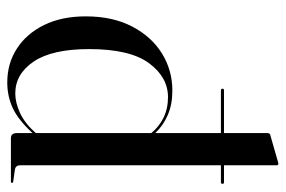

<svg xmlns="http://www.w3.org/2000/svg" viewBox="-149 -627 786 528"><g transform="rotate(90 244.0 -363.0)"><path d="M224 -582Q224 -586 228.5 -586H346V-704.5Q346 -712 350.5 -713L423.5 -734Q428 -735.5 430.5 -735.5Q434.5 -735.5 434.5 -731V-586H481.5Q485.5 -586 485.5 -582Q485.5 -577.5 481.5 -577.5H434.5V-25.5Q434.5 -13 446.5 -11L478 -6.5Q483 -6 483 -3Q483 0 479 0H360Q346 0 346 -16.5V-59.5Q310 -20.5 277.5 -5.2Q245 10 206.5 10Q154.5 10 113.5 -16.5Q72.5 -43 48.8 -91.2Q25 -139.5 25 -206Q25 -280 53 -333.5Q81 -387 127.2 -415.5Q173.5 -444 229 -444Q267 -444 296 -431.5Q325 -419 346 -397V-577.5H228.5Q224 -577.5 224 -582ZM115 -215Q115 -113.5 149.2 -62.8Q183.5 -12 237 -12Q262 -12 290.5 -25Q319 -38 346 -68.5V-386Q328.5 -407.5 303.5 -419.8Q278.5 -432 247 -432Q192.5 -432 153.8 -379.8Q115 -327.5 115 -215Z"/></g></svg>

Font: Fraunces 144pt S000
Style: Regular
Weight: 400
Version: Version 1.000; ttfautohint (v1.8.3)